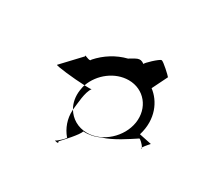

<svg xmlns="http://www.w3.org/2000/svg" viewBox="-127 -826 942 903"><g transform="rotate(30 344.5 -374.0)"><path d="M95 -400C91 -395 196 -383 255 -381C280 -452 350 -506 424 -506C508 -506 565 -435 552 -350C539 -266 460 -193 376 -193C327 -193 287 -218 265 -255V-251C262 -204 279 -160 306 -128C315 -128 272 -87 264 -87C269 -85 289 -78 281 -92C294 -106 355 -171 358 -190C387 -189 417 -194 446 -208C501 -224 568 -270 603 -293C606 -297 629 -274 635 -263C642 -275 666 -301 663 -298L596 -312C626 -410 587 -488 535 -527L576 -610C573 -615 520 -665 510 -665C500 -665 442 -611 445 -606C417 -628 401 -609 369 -592C313 -578 262 -546 223 -502C220 -484 181 -514 189 -500ZM248 -350C243 -315 249 -282 265 -255C270 -292 272 -353 293 -382C290 -380 274 -380 255 -381C251 -371 250 -360 248 -350ZM263 -87C263 -87 264 -87 264 -87C264 -87 263 -87 263 -87ZM635 -263C634 -260 633 -257 635 -257C637 -257 638 -260 635 -263Z"/></g></svg>

Font: Ampere
Style: SCIta
Weight: 400
Version: Version 1